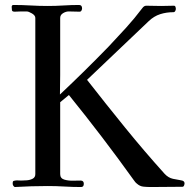

<svg xmlns="http://www.w3.org/2000/svg" viewBox="-20 -753 762 772"><path d="M722 -16Q722 -12 720 -7Q718 -2 713 -2Q682 -2 650.5 -1.5Q619 -1 587 -1Q571 -1 556.5 -2.5Q542 -4 530 -15Q526 -18 523 -22Q520 -26 517 -30Q393 -203 257 -371L222 -342V-53Q222 -36 238 -31Q254 -26 274 -26.5Q294 -27 304 -27Q317 -27 317 -14Q317 -1 306 -1Q272 -1 239 -3Q206 -5 172 -5Q139 -5 105.5 -4Q72 -3 39 -1Q31 -6 31 -15Q31 -22 32.5 -24Q34 -26 41 -27Q47 -28 53 -27.5Q59 -27 65 -27Q74 -27 87.5 -28Q101 -29 111.5 -34.5Q122 -40 122 -53V-681Q122 -691 108.5 -699Q95 -707 87 -707H65Q58 -707 52 -706.5Q46 -706 39 -706Q29 -706 28 -712Q27 -718 27 -725Q27 -733 34 -733Q69 -733 103.5 -731Q138 -729 172 -729Q204 -729 235.5 -731Q267 -733 298 -733Q310 -733 310 -719Q310 -715 307.5 -710.5Q305 -706 300 -706Q289 -706 278 -706.5Q267 -707 256 -707Q245 -707 233.5 -700Q222 -693 222 -681V-529Q222 -490 222 -451Q222 -412 221 -373Q321 -467 417 -566Q453 -604 487 -641.5Q521 -679 552 -720Q559 -730 568 -730Q583 -730 598 -729.5Q613 -729 628 -729Q641 -729 653.5 -729.5Q666 -730 679 -730Q684 -730 685.5 -725.5Q687 -721 687 -717Q687 -713 684.5 -708.5Q682 -704 677 -704Q649 -704 624 -696Q599 -688 578 -668L330 -432Q405 -336 482.5 -240.5Q560 -145 642 -54Q657 -38 675.5 -34Q694 -30 708 -28Q722 -26 722 -16Z"/></svg>

Font: Kaisei Tokumin
Style: Regular
Weight: 400
Designer: Font-Kai, 金井和夫
Foundry: KAZUO KANAI
Version: Version 5.003